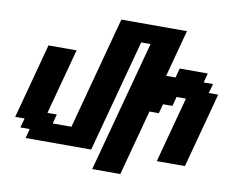

<svg xmlns="http://www.w3.org/2000/svg" viewBox="-100 -1005 1521 1261"><g transform="rotate(10 660.5 -375.0)"><path d="M591.3 125H778.8L896 -312.5H958.5L975.6 -375H1038.1L1054.7 -437.5H1117.2L1000 0H1187.5Q1210 -83 1254.6 -250Q1299.3 -417 1321.3 -500H1258.8L1275.9 -562.5H1213.4L1230 -625H1042.5L1025.9 -562.5H963.4L1046.9 -875H609.4L408.7 -125H283.7L300.3 -187.5H237.8L355 -625H167.5Q145.5 -542 100.8 -375Q56.2 -208 33.7 -125H96.2L79.1 -62.5H141.6L125 0H562.5L763.7 -750H826.2Q787.1 -604.5 708.7 -312.5Q630.4 -20.5 591.3 125Z"/></g></svg>

Font: Faithful 32x
Style: SemiboldOblique
Weight: 400
Foundry: Faithful Resource Pack
Version: Version 1.0; January 27, 2023